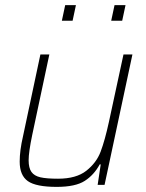

<svg xmlns="http://www.w3.org/2000/svg" viewBox="-20 -723 573 751"><path d="M57 -91Q57 -134 70 -190L138 -510H173L106 -195Q92 -128 92 -96Q92 -66 103 -50.5Q114 -35 138 -29.5Q162 -24 207 -24Q278 -24 317.5 -55Q357 -86 373.5 -129.5Q390 -173 406 -246L463 -510H498L389 0H362L374 -80H370Q348 -39 311.5 -15.5Q275 8 202 8Q121 8 89 -14.5Q57 -37 57 -91ZM222 -642 235 -703H277L264 -642ZM415 -642 428 -703H471L458 -642Z"/></svg>

Font: Saira Semi Condensed Thin
Style: Italic
Weight: 100
Width: 4
Italic angle: -12°
Designer: Hector Gatti with collaboration of the Omnibus-Type team
Foundry: Omnibus-Type
Version: Version 1.001; ttfautohint (v1.8)